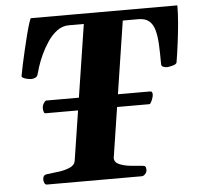

<svg xmlns="http://www.w3.org/2000/svg" viewBox="-51 -745 817 796"><g transform="rotate(-5 358.0 -346.5)"><path d="M131.8 -294.9Q127 -294.9 125 -302.5Q123 -310.1 123 -316.4Q123 -326.7 128.2 -335.7Q133.3 -344.7 139.2 -347.2H572.8Q578.1 -347.2 580.1 -343Q582 -338.9 582 -333.5Q582 -325.7 576.4 -311.5Q570.8 -297.4 565.4 -294.9ZM99.1 -21Q99.1 -30.8 103.3 -36.4Q107.4 -42 118.2 -43Q141.6 -45.4 167.7 -49.1Q193.8 -52.7 213.6 -61.8Q233.4 -70.8 235.8 -88.9L322.8 -649.9H260.7Q233.4 -649.9 211.2 -633.3Q189 -616.7 171.9 -591.3Q154.8 -565.9 142.3 -538.8Q129.9 -511.7 122.8 -489.5Q115.7 -467.3 113.3 -457.5Q110.4 -448.2 101.8 -444.8Q93.3 -441.4 85.4 -441.4Q82 -441.4 72.3 -443.1Q62.5 -444.8 54.2 -448.7Q45.9 -452.6 46.9 -458Q50.3 -477.1 56.6 -506.6Q63 -536.1 70.6 -568.4Q78.1 -600.6 85.4 -628.9Q92.8 -657.2 98.6 -675Q104.5 -692.9 106.4 -692.9H715.8Q715.8 -658.7 712.2 -617.2Q708.5 -575.7 703.1 -534.2Q697.8 -492.7 691.9 -458Q690.4 -449.7 673.8 -445.6Q657.2 -441.4 651.9 -441.4Q642.6 -441.4 634.8 -444.8Q627 -448.2 627.4 -457.5Q627.4 -501.5 625.7 -536.9Q624 -572.3 617.2 -597.4Q610.4 -622.6 594.5 -636.2Q578.6 -649.9 549.8 -649.9H484.9L397.9 -85.4Q397.9 -66.9 418.5 -58.3Q439 -49.8 466.1 -47.1Q493.2 -44.4 511.7 -43Q521.5 -42.5 525.1 -39.1Q528.8 -35.6 528.8 -24.4Q528.8 -16.1 522 -8.1Q515.1 0 506.8 0H112.8Q105.5 0 102.3 -7.3Q99.1 -14.6 99.1 -21Z"/></g></svg>

Font: Gelasio
Style: Bold Italic
Weight: 700
Italic angle: -8.5°
Designer: Eben Sorkin
Foundry: Eben Sorkin
Version: Version 1.008